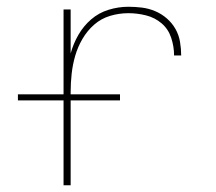

<svg xmlns="http://www.w3.org/2000/svg" viewBox="-20 -548 640 568"><path d="M168 0V-520H189V-390Q197 -419 212 -445Q227 -471 249.5 -490.5Q272 -510 301 -519Q330 -528 360 -528Q380 -528 400 -525.5Q420 -523 439 -515Q458 -507 473.5 -493.5Q489 -480 499 -462.5Q509 -445 512.5 -424.5Q516 -404 516 -384H495Q495 -410 486.5 -436Q478 -462 458 -479Q438 -496 412 -502.5Q386 -509 360 -509Q332 -509 305.5 -501Q279 -493 258.5 -475Q238 -457 224 -433Q210 -409 202.5 -383Q195 -357 192 -330Q189 -303 189 -276V0ZM33 -251V-269H335V-251Z"/></svg>

Font: Iosevka Thin Extended
Style: Regular
Weight: 100
Width: 7
Monospace: yes
Designer: Belleve Invis
Foundry: Belleve Invis
Version: Version 32.5.0; ttfautohint (v1.8.4)